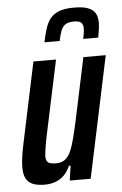

<svg xmlns="http://www.w3.org/2000/svg" viewBox="-53 -758 509 804"><g transform="rotate(-5 202.0 -356.0)"><path d="M103 8Q71 8 51.5 -0.5Q32 -9 23.5 -26.5Q15 -44 15 -72Q15 -91 18.5 -116.5Q22 -142 29 -174L100 -510H195L133 -218Q124 -177 120 -151.5Q116 -126 115 -111Q115 -97 119.5 -89.5Q124 -82 133.5 -79.5Q143 -77 158 -77Q180 -77 194.5 -87.5Q209 -98 219 -120Q229 -142 237.5 -175.5Q246 -209 256 -255L310 -510H404L296 0H208L217 -62H210Q200 -38 184 -22.5Q168 -7 147.5 0.5Q127 8 103 8ZM153 -586Q159 -615 166.5 -640Q174 -665 187.5 -683Q201 -701 225 -710.5Q249 -720 288 -720Q327 -720 348.5 -711.5Q370 -703 378.5 -687Q387 -671 387 -648Q387 -635 384.5 -619.5Q382 -604 379 -586H316Q319 -599 320.5 -610.5Q322 -622 322 -631Q322 -646 314 -654Q306 -662 283 -662Q259 -662 246.5 -653Q234 -644 228 -627Q222 -610 217 -586Z"/></g></svg>

Font: Saira ExtraCondensed SemiBold
Style: Italic
Weight: 600
Width: 2
Italic angle: -12°
Designer: Hector Gatti with collaboration of the Omnibus-Type team
Foundry: Omnibus-Type
Version: Version 1.101